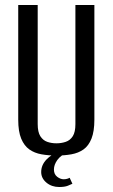

<svg xmlns="http://www.w3.org/2000/svg" viewBox="-20 -611 452 769"><path d="M206 12Q174 12 146 7Q118 2 97.5 -12.5Q77 -27 65 -55.5Q53 -84 53 -132V-591H131V-114Q131 -82 141.5 -65.5Q152 -49 169 -43Q186 -37 206 -37Q226 -37 243.5 -43Q261 -49 271.5 -65.5Q282 -82 282 -114V-591H358V-132Q358 -85 346.5 -56Q335 -27 314.5 -12.5Q294 2 266 7Q238 12 206 12ZM217 138Q187 138 166 120.5Q145 103 145 78Q145 50 166 28Q187 6 214 -1L250 0Q223 11 209.5 30Q196 49 196 68Q196 87 209 97Q222 107 235 107Q243 107 249.5 105Q256 103 259 101L270 125Q264 128 251.5 133Q239 138 217 138Z"/></svg>

Font: Alumni Sans Thin Medium
Style: Regular
Weight: 500
Version: Version 1.018